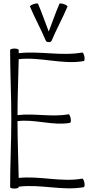

<svg xmlns="http://www.w3.org/2000/svg" viewBox="-20 -1091 545 1119"><path d="M281 -854C309 -921 345 -985 373 -1052C375 -1056 365 -1063 352 -1067C339 -1072 327 -1072 326 -1068C303 -1015 285 -961 264 -907C243 -961 225 -1015 202 -1068C201 -1072 189 -1072 176 -1067C163 -1063 153 -1056 155 -1052C183 -985 219 -921 247 -854C250 -848 257 -845 264 -846C269 -844 278 -847 281 -854ZM39 -800C39 -667 46 -533 46 -400C46 -267 39 -133 39 0C39 4 50 8 64 8C78 8 89 4 89 0V-3C215 -19 343 22 468 0C473 -1 474 -13 472 -26C469 -40 464 -50 460 -50C337 -28 212 -67 89 -54C87 -164 82 -274 82 -385C183 -398 287 -357 388 -375C393 -376 394 -388 392 -401C389 -415 384 -425 380 -425C281 -407 180 -432 82 -420C82 -529 87 -637 89 -746C215 -761 343 -713 468 -735C473 -736 474 -748 472 -761C469 -775 464 -785 460 -785C337 -763 212 -795 89 -781C89 -787 89 -794 89 -800C89 -804 78 -808 64 -808C50 -808 39 -804 39 -800Z"/></svg>

Font: Nupuram Condensed Thin
Style: Regular
Weight: 100
Width: 3
Designer: Santhosh Thottingal (santhosh.thottingal@gmail.com)
Foundry: SMC
Version: Version 1.000